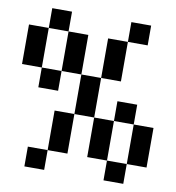

<svg xmlns="http://www.w3.org/2000/svg" viewBox="-87 -778 875 956"><g transform="rotate(10 350.0 -300.0)"><path d="M200 -200V0H300V-200ZM0 -400H100V-600H0ZM100 100H200V0H100ZM100 -300H200V-400H100ZM100 -600H200V-700H100ZM200 -400H300V-600H200ZM300 -200H400V-400H300ZM400 0H500V-200H400ZM400 -400H500V-600H400ZM500 100H600V0H500ZM500 -200H600V-300H500ZM500 -600H600V-700H500ZM600 0H700V-200H600Z"/></g></svg>

Font: FT88
Style: Regular
Weight: 400
Designer: Ange Degheest & Mandy Elbé
Foundry: Velvetyne Type Foundry
Version: Version 1.000;FEAKit 1.0